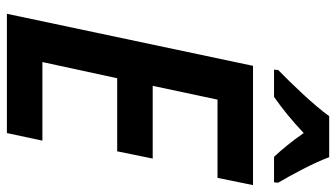

<svg xmlns="http://www.w3.org/2000/svg" viewBox="-229 -746 975 557"><g transform="rotate(90 258.5 -467.5)"><path d="M183 -787 182 -775H261C294 -798 329 -826 366 -861C388 -829 415 -796 435 -775H509L510 -787C487 -826 452 -891 436 -935H317C284 -889 223 -826 183 -787ZM20 0H366L388 -103H160L207 -320H419L440 -423H229L269 -611H496L517 -714H171Z"/></g></svg>

Font: Noto Sans SemiCondensed SemiBold
Style: Italic
Weight: 600
Width: 4
Italic angle: -12°
Designer: Monotype Design Team
Foundry: Monotype Imaging Inc.
Version: Version 2.013